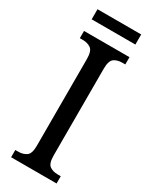

<svg xmlns="http://www.w3.org/2000/svg" viewBox="-216 -890 750 940"><g transform="rotate(30 159.0 -419.5)"><path d="M31 0V-41H48Q75 -41 93.5 -54Q112 -67 112 -111V-601Q112 -647 93.5 -660Q75 -673 48 -673H31V-714H288V-673H271Q243 -673 225 -660Q207 -647 207 -601V-112Q207 -67 225 -54Q243 -41 271 -41H288V0ZM35 -782V-839H282V-782Z"/></g></svg>

Font: Noto Serif Tamil Condensed
Style: Regular
Weight: 400
Width: 3
Designer: Indian Type Foundry, Tom Grace, and the Monotype Design Team
Foundry: Monotype Imaging Inc.
Version: Version 2.004; ttfautohint (v1.8.4.7-5d5b)